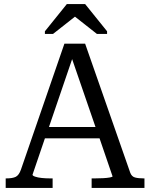

<svg xmlns="http://www.w3.org/2000/svg" viewBox="-20 -925 739 945"><path d="M201 -244 140 -65Q140 -60 153 -55.5Q166 -51 185.5 -49Q205 -47 224 -47H239V0H8V-47H13Q41 -47 57 -54.5Q73 -62 83 -90L297 -710H399L621 -75Q628 -56 644.5 -51.5Q661 -47 686 -47H691V0H431V-47H448Q467 -47 487 -48Q507 -49 520.5 -51.5Q534 -54 534 -57L470 -244ZM335 -634 221 -300H450ZM399 -905H309L201 -771V-758H241L349 -843L457 -758H507V-771Z"/></svg>

Font: Roboto Serif 20pt
Style: Regular
Weight: 400
Designer: Greg Gazdowicz
Foundry: Commercial Type
Version: Version 1.008